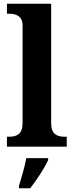

<svg xmlns="http://www.w3.org/2000/svg" viewBox="-20 -780 392 1021"><path d="M17 0H335V-53H323C283 -53 252 -67 252 -124V-760H17V-707H29C57 -707 100 -699 100 -646V-124C100 -67 69 -53 29 -53H17ZM81 208V221H141C174 178 218 113 236 71V61H120C112 105 93 168 81 208Z"/></svg>

Font: Noto Serif Malayalam
Style: Bold
Weight: 700
Designer: Indian type Foundry, Jelle Bosma, Monotype Design Team
Foundry: Monotype Imaging Inc.
Version: Version 2.104